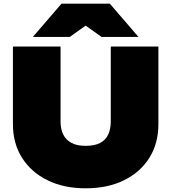

<svg xmlns="http://www.w3.org/2000/svg" viewBox="-20 -1002 929 1040"><path d="M308 -344Q308 -303 322.5 -273.5Q337 -244 367 -228Q397 -212 444 -212Q492 -212 522 -227.5Q552 -243 566 -273Q580 -303 580 -344V-750H838V-330Q838 -225 789 -147Q740 -69 651.5 -25.5Q563 18 444 18Q326 18 237.5 -25.5Q149 -69 99.5 -147Q50 -225 50 -330V-750H308ZM313 -982H575L730 -802H530L384 -906H504L358 -802H158Z"/></svg>

Font: Unbounded Black
Style: Regular
Weight: 900
Designer: Luke Prowse, Jean-Baptiste Morizot, Fátima Lázaro, Florian Runge
Foundry: NaN
Version: Version 1.701;gftools[0.9.28.dev5+ged2979d]